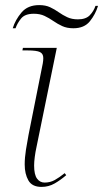

<svg xmlns="http://www.w3.org/2000/svg" viewBox="-20 -724 405 754"><path d="M143 10Q106 10 91.5 -15.5Q77 -41 77 -78Q77 -105 82 -136.5Q87 -168 92 -194L148 -475Q149 -481 149.5 -486Q150 -491 150 -496Q150 -513 137 -519.5Q124 -526 88 -526H68L70 -536H203L123 -145Q119 -127 116.5 -107.5Q114 -88 114 -74Q114 -38 125.5 -22.5Q137 -7 155 -7Q177 -7 195 -17Q213 -27 234 -44L240 -36Q218 -17 194.5 -3.5Q171 10 143 10ZM268 -613Q243 -613 224.5 -621.5Q206 -630 189.5 -641.5Q173 -653 155 -661.5Q137 -670 113 -670Q78 -670 63 -651.5Q48 -633 41 -613H30Q40 -646 64.5 -675Q89 -704 134 -704Q159 -704 177 -695.5Q195 -687 210.5 -676Q226 -665 244 -656.5Q262 -648 286 -648Q317 -648 332.5 -664Q348 -680 355 -701H365Q355 -668 333 -640.5Q311 -613 268 -613Z"/></svg>

Font: Noto Serif Display ExtraLight
Style: Italic
Weight: 200
Italic angle: -12°
Designer: Monotype Design Team
Foundry: Monotype Imaging Inc.
Version: Version 2.009